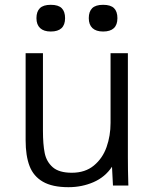

<svg xmlns="http://www.w3.org/2000/svg" viewBox="-20 -771 640 798"><path d="M86.5 -188V-550H158.5V-228Q158.5 -171 165.8 -135Q173 -99 199.2 -76Q225.5 -53 278.5 -53Q334 -53 370.2 -83Q406.5 -113 423 -160Q439.5 -207 439.5 -260V-550H511.5V-119Q511.5 -65.5 513 -18L513.5 0H449.5L445.5 -78Q417 -35 368.8 -14Q320.5 7 264.5 7Q197.5 7 158.2 -15.8Q119 -38.5 102.8 -81Q86.5 -123.5 86.5 -188ZM131.5 -695.5Q131.5 -723 145.8 -737Q160 -751 191 -751Q222.5 -751 236.5 -737Q250.5 -723 250.5 -695.5Q250.5 -640 191 -640Q162 -640 146.8 -654.2Q131.5 -668.5 131.5 -695.5ZM349 -695.5Q349 -723 363.2 -737Q377.5 -751 408.5 -751Q440 -751 454 -737Q468 -723 468 -695.5Q468 -640 408.5 -640Q379.5 -640 364.2 -654.2Q349 -668.5 349 -695.5Z"/></svg>

Font: JuliaMono Light
Style: Regular
Weight: 300
Monospace: yes
Designer: cormullion
Foundry: corm
Version: Version 0.054; ttfautohint (v1.8.4)